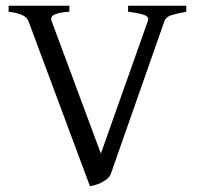

<svg xmlns="http://www.w3.org/2000/svg" viewBox="-20 -635 690 670"><path d="M630 -594Q597 -588 578 -582Q559 -576 554 -562L367 -29Q363 -18 353.5 -10.5Q344 -3 333 2.5Q322 8 311 11Q300 14 294 15L79 -562Q70 -587 10 -594V-615H222V-594Q149 -590 160 -562L332 -99L496 -562Q501 -576 484 -582.5Q467 -589 427 -594V-615H630V-594Z"/></svg>

Font: Kalpurush
Style: Regular
Weight: 400
Designer: Md. Tanbin Islam Siyam
Foundry: Tanbin Islam Siyam
Version: Version 0.258